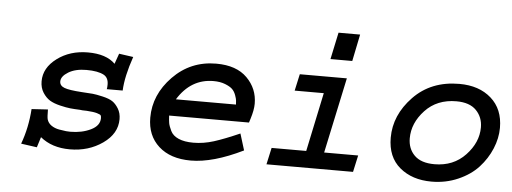

<svg xmlns="http://www.w3.org/2000/svg" viewBox="-46 -779 2444 917"><g transform="rotate(5 1175.5 -320.5)"><path d="M507.8 -464.8 576.2 -455.1Q543 -359.4 540 -291H463.9Q465.8 -298.8 465.8 -313.5Q465.8 -345.7 443.4 -358.4Q415 -374 359.4 -374Q306.6 -374 272.9 -353.5Q239.3 -333 239.3 -308.6Q239.3 -288.1 262.2 -279.3Q285.2 -270.5 346.7 -266.6Q381.8 -264.6 398.4 -263.2Q415 -261.7 446.8 -254.4Q478.5 -247.1 494.6 -236.3Q510.7 -225.6 523.9 -204.1Q537.1 -182.6 537.1 -153.3Q537.1 -84 469.7 -36.6Q402.3 10.7 312.5 10.7Q226.6 10.7 170.9 -35.2L155.3 14.6L79.1 3.9Q108.4 -75.2 114.3 -165L192.4 -169.9Q192.4 -133.8 195.3 -123Q200.2 -105.5 216.3 -94.2Q232.4 -83 254.4 -79.1Q276.4 -75.2 287.6 -74.2Q298.8 -73.2 307.6 -73.2Q363.3 -73.2 405.8 -93.8Q448.2 -114.3 448.2 -150.4Q448.2 -159.2 445.8 -163.6Q443.4 -168 426.8 -172.9Q410.2 -177.7 377 -179.7Q354.5 -179.7 344.7 -181.6Q317.4 -182.6 298.3 -184.6Q279.3 -186.5 248.5 -193.8Q217.8 -201.2 198.7 -212.9Q179.7 -224.6 165 -247.6Q150.4 -270.5 150.4 -301.8Q150.4 -366.2 211.9 -412.1Q273.4 -458 359.4 -458Q447.3 -458 490.2 -415Z M1118.2 -135.7 1142.6 -56.6Q999 13.7 892.6 13.7Q794.9 13.7 738.8 -37.1Q682.6 -87.9 682.6 -173.8Q682.6 -284.2 767.1 -371.1Q851.6 -458 974.6 -458Q1071.3 -458 1122.6 -406.7Q1173.8 -355.5 1173.8 -283.2Q1173.8 -252.9 1160.2 -210L1154.3 -191.4H771.5Q772.5 -169.9 774.9 -155.8Q777.3 -141.6 788.1 -119.1Q798.8 -96.7 826.7 -84.5Q854.5 -72.3 897.5 -72.3Q946.3 -72.3 995.6 -87.9Q1044.9 -103.5 1118.2 -135.7ZM796.9 -271.5H1085Q1084 -284.2 1083.5 -291.5Q1083 -298.8 1076.7 -316.4Q1070.3 -334 1059.1 -344.7Q1047.9 -355.5 1024.4 -364.7Q1001 -374 968.8 -374Q860.4 -374 796.9 -271.5Z M1376 -442.4H1601.6L1524.4 -80.1H1687.5L1669.9 0H1254.9L1272.5 -80.1H1438.5L1498 -362.3H1358.4ZM1515.6 -527.3 1543 -656.2H1646.5L1620.1 -527.3Z M2139.6 -462.9Q2234.4 -462.9 2292.5 -411.6Q2350.6 -360.4 2350.6 -270.5Q2350.6 -220.7 2329.6 -170.4Q2308.6 -120.1 2271 -79.1Q2233.4 -38.1 2174.3 -12.2Q2115.2 13.7 2046.9 13.7Q1954.1 13.7 1894.5 -36.1Q1835 -85.9 1835 -178.7Q1835 -287.1 1919.4 -375Q2003.9 -462.9 2139.6 -462.9ZM2132.8 -378.9Q2040 -378.9 1982.9 -317.9Q1925.8 -256.8 1925.8 -183.6Q1925.8 -133.8 1957.5 -102.1Q1989.3 -70.3 2053.7 -70.3Q2144.5 -70.3 2202.1 -131.3Q2259.8 -192.4 2259.8 -264.6Q2259.8 -313.5 2228 -346.2Q2196.3 -378.9 2132.8 -378.9Z"/></g></svg>

Font: Thabit-Bold-Oblique
Style: Bold Oblique
Weight: 700
Designer: Regenerated by Nadim Shaikli
Foundry: MAK Alagha
Version: 0.01